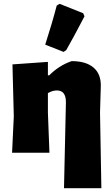

<svg xmlns="http://www.w3.org/2000/svg" viewBox="-20 -797 587 1002"><path d="M314 185 324 -264Q324 -325 277 -325Q254 -325 230 -311V-210L238 0H43L52 -190L45 -461L230 -474V-404H237Q289 -456 354 -478Q429 -478 468.5 -444Q508 -410 506 -346L502 -210L509 185ZM291 -777 414 -728 421 -712Q367 -608 326 -536L312 -526L216 -564Q253 -679 276 -768Z"/></svg>

Font: Luna Sans Black
Style: Regular
Weight: 900
Designer: Juan Pablo del Peral
Foundry: Huerta Tipografica
Version: Version 2.001; ttfautohint (v1.5)